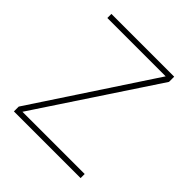

<svg xmlns="http://www.w3.org/2000/svg" viewBox="-151 -628 731 731"><g transform="rotate(45 214.5 -262.5)"><path d="M35 -26 361 -521 359 -503H35V-525H373V-497L51 -10L47 -22H394V0H35Z"/></g></svg>

Font: Easer Grotesk Variable
Style: Regular
Weight: 400
Designer: Boardeaser, Bonnie Shaver-Troup, Thomas Jockin
Foundry: Lexend
Version: Version 1.001;Glyphs 3.1.2 (3151)